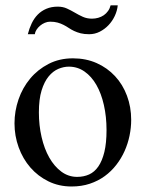

<svg xmlns="http://www.w3.org/2000/svg" viewBox="-20 -676 540 711"><path d="M465.8 -231.9Q465.8 -203.1 459.7 -173.6Q453.6 -144 441.4 -116.7Q429.2 -89.4 410.6 -65.4Q392.1 -41.5 367.7 -23.7Q343.3 -5.9 312.5 4.4Q281.7 14.6 245.1 14.6Q198.2 14.6 159.4 -4.4Q120.6 -23.4 92.5 -55.7Q64.5 -87.9 49.1 -130.4Q33.7 -172.9 33.7 -219.2Q33.7 -264.6 48.6 -307.9Q63.5 -351.1 91.6 -384.8Q119.6 -418.5 159.7 -439.2Q199.7 -460 250 -460Q298.3 -460 337.9 -442.4Q377.4 -424.8 406 -394Q434.6 -363.3 450.2 -321.5Q465.8 -279.8 465.8 -231.9ZM374.5 -194.3Q374.5 -244.1 364.7 -287.1Q355 -330.1 336.9 -361.6Q318.8 -393.1 293 -411.1Q267.1 -429.2 234.9 -429.2Q215.8 -429.2 196 -420.9Q176.3 -412.6 160.2 -393.1Q144 -373.5 134 -341.1Q124 -308.6 124 -259.8Q124 -211.9 134 -168.5Q144 -125 162.6 -92.3Q181.2 -59.6 207.3 -40.3Q233.4 -21 265.6 -21Q290 -21 310.1 -30Q330.1 -39.1 344.2 -59.6Q358.4 -80.1 366.5 -113.3Q374.5 -146.5 374.5 -194.3ZM416 -656.2Q414.1 -636.2 405 -616.9Q396 -597.7 381.8 -582.8Q367.7 -567.9 349.4 -558.6Q331.1 -549.3 310.1 -549.3Q292 -549.3 278.6 -552.7Q265.1 -556.2 254.4 -561.3Q243.7 -566.4 234.6 -572.5Q225.6 -578.6 215.6 -583.7Q205.6 -588.9 193.6 -592.3Q181.6 -595.7 165.5 -595.7Q155.8 -595.7 146 -591.6Q136.2 -587.4 128.4 -580.8Q120.6 -574.2 115.2 -565.9Q109.9 -557.6 108.9 -549.3H83Q88.4 -570.8 97.4 -589.6Q106.4 -608.4 119.9 -622.1Q133.3 -635.7 151.9 -643.6Q170.4 -651.4 193.8 -651.4Q212.9 -651.4 227.8 -644.5Q242.7 -637.7 257.1 -629.2Q271.5 -620.6 286.6 -613.8Q301.8 -606.9 320.8 -606.9Q332.5 -606.9 343.8 -610.1Q355 -613.3 364.3 -619.6Q373.5 -626 380.1 -635.3Q386.7 -644.5 389.6 -656.2Z"/></svg>

Font: Doulos SIL Eur
Style: Regular
Weight: 400
Designer: Walt Agee, Victor Gaultney, Peter Martin, Debbi Hosken, Becca Hirsbrunner
Foundry: SIL International
Version: Version 5.000